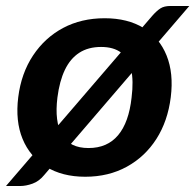

<svg xmlns="http://www.w3.org/2000/svg" viewBox="-36 -583 653 642"><path d="M-16 39 473 -530Q488 -547 500.5 -555Q513 -563 534 -563H597L112 2Q95 23 73 31Q51 39 31 39ZM314 -522Q391 -522 444 -489.5Q497 -457 521 -397.5Q545 -338 535 -258Q525 -178 487 -118.5Q449 -59 388 -25.5Q327 8 249 8Q172 8 118 -25.5Q64 -59 39.5 -118.5Q15 -178 25 -258Q35 -338 74.5 -397.5Q114 -457 175 -489.5Q236 -522 314 -522ZM260 -88Q323 -88 359 -131Q395 -174 404 -257Q411 -313 402.5 -350.5Q394 -388 369 -407Q344 -426 302 -426Q259 -426 229 -406.5Q199 -387 181 -349.5Q163 -312 156 -257Q146 -176 171.5 -132Q197 -88 260 -88Z"/></svg>

Font: Aleo
Style: Bold Italic
Weight: 700
Italic angle: -7°
Version: Version 2.001;gftools[0.9.29]